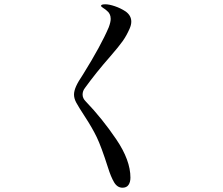

<svg xmlns="http://www.w3.org/2000/svg" viewBox="-20 -826 1040 895"><path d="M483 -46Q452 -143 431 -186.5Q410 -230 376 -282Q346 -328 335.5 -347.5Q325 -367 325 -385Q325 -402 334.5 -423.5Q344 -445 367 -479Q451 -614 487 -699Q496 -723 496 -738Q496 -763 477 -777Q472 -782 461.5 -788.5Q451 -795 451 -799Q451 -806 471 -806Q489 -806 515.5 -797Q542 -788 565 -773Q592 -754 592 -725Q592 -710 584 -692Q570 -660 552 -634.5Q534 -609 494 -563Q428 -488 376 -416Q365 -402 365 -385Q365 -368 379 -354Q456 -274 522 -176.5Q588 -79 588 2Q588 23 579 36Q570 49 551 49Q527 49 512 24Q497 -1 483 -46Z"/></svg>

Font: Shippori Mincho Medium
Style: Regular
Weight: 500
Designer: FONTDASU
Foundry: FONTDASU / Google Inc. / but / Adobe
Version: Version 3.110; ttfautohint (v1.8.3)